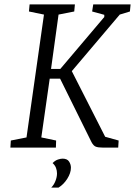

<svg xmlns="http://www.w3.org/2000/svg" viewBox="-20 -668 611 869"><path d="M27 0 29 -32 100 -46 179 -602 111 -616 114 -648H319L316 -616L245 -602L211 -356H253L452 -591V-601L397 -616L402 -648H571L568 -616L522 -602L305 -346L456 -49L517 -32L515 0H445Q425 0 414 -4Q403 -8 394 -25L252 -312H205L167 -46L234 -32L233 0ZM212 181Q224 169 231 151Q238 133 238 117Q238 104 233.5 92Q229 80 218 70Q230 58 242.5 54Q255 50 263 50Q284 50 292.5 63Q301 76 301 91Q301 115 284.5 141Q268 167 245 181Z"/></svg>

Font: Faustina Light
Style: Italic
Weight: 300
Italic angle: -8°
Designer: Alfonso Garcia
Foundry: http://www.omnibus-type.com
Version: Version 1.200